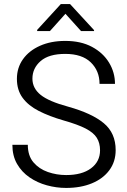

<svg xmlns="http://www.w3.org/2000/svg" viewBox="-20 -924 633 954"><path d="M477.1 -177.2Q477.1 -213.4 460.9 -239.3Q444.8 -265.1 405.5 -285.4Q366.2 -305.7 295.4 -325.7Q224.6 -346.2 172.6 -372.8Q120.6 -399.4 92.3 -438Q64 -476.6 64 -532.2Q64 -587.4 94.2 -629.9Q124.5 -672.4 178.7 -696.5Q232.9 -720.7 304.2 -720.7Q381.8 -720.7 437 -691.2Q492.2 -661.6 521.7 -613Q551.3 -564.5 551.3 -507.3H474.6Q474.6 -571.8 431.2 -614Q387.7 -656.2 304.2 -656.2Q222.7 -656.2 181.9 -620.6Q141.1 -585 141.1 -533.2Q141.1 -485.8 181.6 -452.9Q222.2 -419.9 319.8 -393.6Q437 -360.8 495.8 -311.8Q554.7 -262.7 554.7 -178.2Q554.7 -120.6 523.4 -78.4Q492.2 -36.1 436.8 -13.2Q381.3 9.8 308.6 9.8Q260.3 9.8 212.9 -3.2Q165.5 -16.1 126.7 -42.7Q87.9 -69.3 64.7 -109.6Q41.5 -149.9 41.5 -204.6H118.2Q118.2 -150.4 146.2 -117.4Q174.3 -84.5 218 -69.3Q261.7 -54.2 308.6 -54.2Q387.2 -54.2 432.1 -87.6Q477.1 -121.1 477.1 -177.2ZM328.1 -903.8 447.3 -774.4V-769.5H382.8L305.2 -855.5L228 -769.5H164.6V-775.4L282.2 -903.8Z"/></svg>

Font: Vazirmatn UI Light
Style: Regular
Weight: 300
Designer: Saber Rastikerdar
Foundry: Saber Rastikerdar
Version: Version 33.003